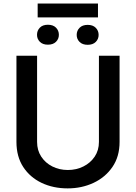

<svg xmlns="http://www.w3.org/2000/svg" viewBox="-20 -1037 756 1067"><path d="M529.8 -727.3H644.5V-248.2Q644.5 -166.9 604.9 -109.2Q565.3 -51.5 499.8 -20.8Q434.3 9.9 356.2 9.9Q275.6 9.9 211.1 -20.8Q146.7 -51.5 109 -109.2Q71.4 -166.9 71.4 -248.2V-727.3H186.1V-248.2Q186.1 -201.7 209.2 -166.5Q232.2 -131.4 271 -111.9Q309.7 -92.3 357.2 -92.3Q404.1 -92.3 443.4 -111.9Q482.6 -131.4 506.2 -166.5Q529.8 -201.7 529.8 -248.2ZM524.5 -1017.4V-940.3H189.3V-1017.4ZM185.7 -843.4Q185.7 -867.2 201.5 -883.3Q217.3 -899.5 246.1 -899.5Q275.2 -899.5 291.2 -883.3Q307.2 -867.2 307.2 -843.4Q307.2 -820.7 291.2 -804.7Q275.2 -788.7 246.1 -788.7Q217.3 -788.7 201.5 -804.7Q185.7 -820.7 185.7 -843.4ZM406.2 -843Q406.2 -866.5 422.2 -882.6Q438.2 -898.8 467.3 -898.8Q496.1 -898.8 512.1 -882.6Q528.1 -866.5 528.1 -843Q528.1 -820 512.1 -804Q496.1 -788 467.3 -788Q438.2 -788 422.2 -804Q406.2 -820 406.2 -843Z"/></svg>

Font: Interface Medium
Style: Regular
Weight: 500
Designer: Rasmus Andersson
Foundry: rsms
Version: Version 1.8